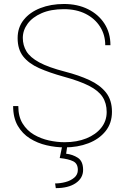

<svg xmlns="http://www.w3.org/2000/svg" viewBox="-20 -741 631 978"><path d="M523.4 -170.4Q523.4 -215.3 502.2 -247.6Q481 -279.8 432.9 -304.2Q384.8 -328.6 304.2 -350.6Q231.9 -370.6 179.2 -394Q126.5 -417.5 98.1 -453.6Q69.8 -489.7 69.8 -546.9Q69.8 -601.1 100.8 -639.9Q131.8 -678.7 185.3 -699.7Q238.8 -720.7 305.7 -720.7Q375 -720.7 428.2 -694.3Q481.4 -668 512 -620.8Q542.5 -573.7 542.5 -510.7H516.1Q516.1 -563.5 489.7 -605Q463.4 -646.5 416.3 -670.4Q369.1 -694.3 305.7 -694.3Q238.8 -694.3 191.9 -673.8Q145 -653.3 120.6 -619.9Q96.2 -586.4 96.2 -547.9Q96.2 -510.3 114.7 -479.5Q133.3 -448.7 179.9 -423.3Q226.6 -397.9 311.5 -376Q381.8 -357.9 435.5 -333Q489.3 -308.1 519.8 -269.8Q550.3 -231.4 550.3 -171.4Q550.3 -113.3 517.6 -72.8Q484.9 -32.2 430.2 -11.2Q375.5 9.8 309.1 9.8Q263.7 9.8 217.3 -1Q170.9 -11.7 132.3 -35.9Q93.8 -60.1 70.3 -100.6Q46.9 -141.1 46.9 -200.7H73.2Q73.2 -147.5 95.2 -111.8Q117.2 -76.2 152.6 -55.4Q188 -34.7 229.2 -25.6Q270.5 -16.6 309.1 -16.6Q371.6 -16.6 419.9 -36.1Q468.3 -55.7 495.8 -90.3Q523.4 -125 523.4 -170.4ZM296.4 4.9H322.3L316.9 42Q349.6 45.4 376.5 62.7Q403.3 80.1 403.3 124.5Q403.3 166 366 191.7Q328.6 217.3 264.2 217.3L260.7 193.4Q287.1 193.4 313.7 186.3Q340.3 179.2 358.4 163.8Q376.5 148.4 376.5 124.5Q376.5 92.3 353 80.6Q329.6 68.8 284.2 64Z"/></svg>

Font: Vazirmatn RD FD Thin
Style: Regular
Weight: 100
Designer: Saber Rastikerdar
Foundry: Saber Rastikerdar
Version: Version 33.003